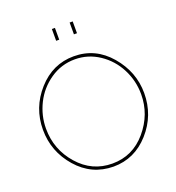

<svg xmlns="http://www.w3.org/2000/svg" viewBox="-161 -1045 1078 1178"><g transform="rotate(-20 378.5 -456.5)"><path d="M311 -841V-918H331V-841ZM427 -841V-918H447V-841ZM48 -355Q48 -499 144.5 -607Q241 -715 379 -715Q520 -715 614.5 -604.5Q709 -494 709 -355Q709 -210 613 -102.5Q517 5 379 5Q237 4 142.5 -104.5Q48 -213 48 -355ZM379 -15Q512 -15 600.5 -119Q689 -223 689 -355Q689 -443 649 -521Q609 -599 537 -647Q465 -695 379 -695Q290 -695 217.5 -645Q145 -595 106.5 -517.5Q68 -440 68 -355Q68 -219 157.5 -117Q247 -15 379 -15Z"/></g></svg>

Font: Raleway-v4020 Thin
Style: Regular
Weight: 250
Designer: Matt McInerney, Pablo Impallari, Rodrigo Fuenzalida
Foundry: Matt McInerney, Pablo Impallari, Rodrigo Fuenzalida
Version: Version 4.020;PS 004.020;hotconv 1.0.88;makeotf.lib2.5.64775